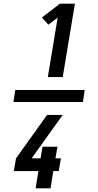

<svg xmlns="http://www.w3.org/2000/svg" viewBox="-20 -868 540 1056"><path d="M54 -307 64 -373H446L436 -307ZM243 -444 297 -771 246 -732 211 -772 310 -848H392L325 -444ZM176 168 191 73H56L68 3L239 -236H325L241 -119L154 3H203L214 -61H296L285 3H315L303 73H273L258 168Z"/></svg>

Font: Iosevka Curly
Style: Bold Italic
Weight: 700
Italic angle: -9°
Monospace: yes
Designer: Belleve Invis
Foundry: Belleve Invis
Version: Version 22.1.2; ttfautohint (v1.8.4)